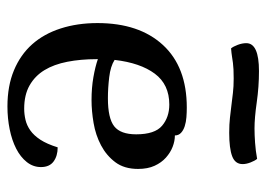

<svg xmlns="http://www.w3.org/2000/svg" viewBox="-120 -582 716 516"><g transform="rotate(90 238.0 -324.0)"><path d="M272 -31Q287 -31 302 -34.5Q317 -38 330.5 -47.5Q344 -57 355.5 -74.5Q367 -92 376 -121Q399 -121 414 -110Q429 -99 429 -76Q429 -55 415.5 -38Q402 -21 379.5 -9.5Q357 2 327.5 8Q298 14 266 14Q211 14 169 -3.5Q127 -21 99 -52.5Q71 -84 56.5 -129Q42 -174 42 -228Q42 -340 101 -404Q160 -468 269 -468Q282 -468 295 -467Q308 -466 319 -462.5Q330 -459 337 -452.5Q344 -446 344 -436Q359 -436 374.5 -430Q390 -424 403.5 -412Q417 -400 425.5 -381.5Q434 -363 434 -337Q434 -300 416 -276Q398 -252 370.5 -237.5Q343 -223 310.5 -217.5Q278 -212 249 -212Q216 -212 187.5 -217Q159 -222 139 -229V-225Q139 -183 146 -147Q153 -111 168.5 -85.5Q184 -60 209.5 -45.5Q235 -31 272 -31ZM261 -421Q207 -421 178 -382Q149 -343 141 -274Q158 -263 187.5 -259.5Q217 -256 244 -256Q298 -256 319.5 -273Q341 -290 341 -332Q341 -382 318 -401.5Q295 -421 261 -421ZM191 -594Q176 -594 166.5 -593.5Q157 -593 149 -592Q141 -591 132 -589.5Q123 -588 110 -587Q105 -593 100.5 -605Q96 -617 96 -628Q96 -662 171 -662Q213 -662 255 -656Q297 -650 325 -650Q342 -650 363.5 -651.5Q385 -653 407 -657Q412 -651 416.5 -639.5Q421 -628 421 -618Q421 -598 400 -590Q379 -582 337 -582Q314 -582 296.5 -584Q279 -586 262.5 -588Q246 -590 229.5 -592Q213 -594 191 -594Z"/></g></svg>

Font: Milonga
Style: Regular
Weight: 400
Designer: Pablo Impallari, Brenda Gallo, Rodrigo Fuenzalida
Foundry: Pablo Impallari, Brenda Gallo, Rodrigo Fuenzalida
Version: Version 1.000; ttfautohint (v0.93) -l 8 -r 50 -G 200 -x 14 -